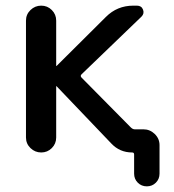

<svg xmlns="http://www.w3.org/2000/svg" viewBox="-20 -540 617 680"><path d="M72 -53V-467Q72 -489 88 -504.5Q104 -520 126 -520Q148 -520 163.5 -504.5Q179 -489 179 -467V-307L180 -306L181 -307L355 -480Q395 -520 452 -520H465Q481 -520 486.5 -506Q492 -492 481 -481L269 -277Q263 -271 269 -265L443 -89Q450 -82 457 -82H488Q511 -82 528 -65.5Q545 -49 545 -26V75Q545 94 532 107Q519 120 500 120Q481 120 468 107Q455 94 455 75V7Q455 0 448 0Q404 0 374 -32L181 -234Q181 -235 180 -235L179 -234V-53Q179 -31 163.5 -15.5Q148 0 126 0Q104 0 88 -15.5Q72 -31 72 -53Z"/></svg>

Font: Rounded Mplus 1c Medium
Style: Regular
Weight: 500
Version: Version 1.059.20150529